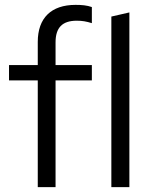

<svg xmlns="http://www.w3.org/2000/svg" viewBox="-20 -768 613 788"><path d="M135 0H208V-438H357V-501H208V-594C208 -655 236 -683 295 -683C318 -683 334 -680 357 -673V-739C337 -746 317 -748 290 -748C190 -748 135 -694 135 -596V-501H17V-438H135ZM437 0H511V-717L437 -700Z"/></svg>

Font: Red Hat Display
Style: Regular
Weight: 400
Designer: Pentagram, MCKL
Foundry: Pentagram, MCKL
Version: Version 1.023